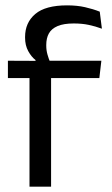

<svg xmlns="http://www.w3.org/2000/svg" viewBox="-20 -696 416 716"><path d="M230 -676Q267.5 -676 297.2 -669.2Q327 -662.5 352 -652.5L360 -589Q335.5 -598 310.8 -603.2Q286 -608.5 255 -608.5Q217.5 -608.5 194.8 -598.8Q172 -589 162.2 -571.2Q152.5 -553.5 152.5 -528.5V-526Q152.5 -508.5 157 -492.8Q161.5 -477 167 -464L112.5 -462V-472Q97 -484 85.2 -505.5Q73.5 -527 73.5 -555.5V-558Q73.5 -611.5 111.5 -643.8Q149.5 -676 230 -676ZM170.5 0H90V-444.5H170.5ZM350.5 -405H9.5V-469.5L121 -469L154 -469.5H358Z"/></svg>

Font: Anek Kannada
Style: Regular
Weight: 400
Version: Version 1.003